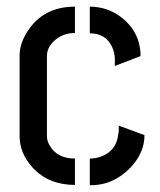

<svg xmlns="http://www.w3.org/2000/svg" viewBox="-20 -548 473 569"><path d="M38.1 -144.5Q38.1 -92.8 78.1 -49.8Q125 0 202.1 0V-78.1Q149.4 -78.1 127 -117.2Q119.1 -130.9 119.1 -144.5V-381.8Q119.1 -413.1 151.4 -435.5Q173.8 -450.2 202.1 -450.2V-528.3Q108.4 -528.3 61.5 -455.1Q38.1 -418.9 38.1 -383.8ZM246.1 -449.2Q293.9 -449.2 312.5 -408.2Q319.3 -392.6 320.3 -376V-352.5L396.5 -381.8Q396.5 -453.1 337.9 -498Q296.9 -528.3 246.1 -528.3ZM246.1 1Q315.4 2 367.2 -51.8Q408.2 -95.7 408.2 -147.5L332 -175.8Q332 -174.8 332 -173.8Q332 -172.9 332 -169.9Q332 -167 332 -165Q332 -163.1 332 -160.6Q332 -158.2 332 -156.2L331.1 -154.3Q326.2 -99.6 276.4 -83Q261.7 -78.1 246.1 -78.1Z"/></svg>

Font: Post No Bills Jaffna SemiBold
Style: Regular
Weight: 600
Designer: Kosala Senevirathne, Siva Puranthara, Lasantha Premarathna, Tharique Azeez
Foundry: Mooniak
Version: Version 1.220 ; ttfautohint (v1.6)